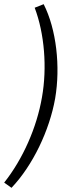

<svg xmlns="http://www.w3.org/2000/svg" viewBox="-61 -733 348 919"><path d="M148 -713 105 -696C152 -572 165 -409 140 -268C115 -122 48 29 -41 141L-6 166C96 59 176 -109 203 -262C229 -414 209 -593 148 -713Z"/></svg>

Font: Fixel Text 20240404 Light
Style: Italic
Weight: 300
Width: 4
Italic angle: -10°
Designer: AlfaBravo + MacPaw
Foundry: Kyrylo Tkachov, Marchela Mozhyna, Serhii Makarenko, Maria Weinstein, Zakhar Kryvoshyya
Version: Version 1.211;Glyphs 3.2 (3225)